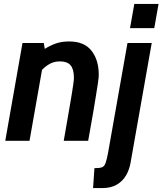

<svg xmlns="http://www.w3.org/2000/svg" viewBox="-20 -720 831 982"><path d="M7 0 95 -500H204L209 -470Q234 -486 264 -497Q294 -508 334 -508Q411 -508 448 -460.5Q485 -413 485 -339Q485 -333 484.5 -324Q484 -315 481 -296Q478 -277 472.5 -241.5Q467 -206 457 -147Q447 -88 431 0H306Q321 -87 331 -144Q341 -201 346.5 -235Q352 -269 354.5 -286.5Q357 -304 357.5 -311Q358 -318 358 -322Q358 -366 341 -386Q324 -406 287 -406Q258 -406 236.5 -394.5Q215 -383 195 -363L131 0ZM456 242 463 140Q488 140 500.5 136Q513 132 519.5 115Q526 98 533 60L632 -500H756L648 111Q642 147 625 176.5Q608 206 578 224Q548 242 502 242ZM645 -576 667 -700H791L769 -576Z"/></svg>

Font: Cabin VF Beta
Style: Italic
Weight: 400
Italic angle: -7°
Designer: Pablo Impallari
Foundry: Pablo Impallari. http://www.impallari.com Igino Marini. http://www.ikern.com
Version: Version 2.300